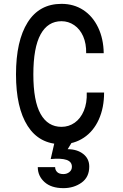

<svg xmlns="http://www.w3.org/2000/svg" viewBox="-20 -736 640 996"><path d="M153 -350Q153 -212 190.5 -145Q228 -78 299 -78Q337 -78 367.5 -99.5Q398 -121 415 -161.5Q432 -202 430 -256H520Q520 -177 492.5 -116Q465 -55 414.5 -21.5Q364 12 299 12Q184 12 123.5 -82.5Q63 -177 63 -350Q63 -524 123.5 -620Q184 -716 299 -716Q363 -716 412 -684Q461 -652 489 -593.5Q517 -535 518 -460H427Q428 -510 411.5 -547.5Q395 -585 365 -605.5Q335 -626 299 -626Q228 -626 190.5 -557.5Q153 -489 153 -350ZM309 167Q327 167 340 156.5Q353 146 353 129Q353 103 325.5 93.5Q298 84 243 89L266 -11L310 -27L361 -11L331 38Q380 38 411.5 62.5Q443 87 443 128Q443 183 403 211.5Q363 240 309 240Q246 240 211 208.5Q176 177 176 131H266Q266 146 276.5 156.5Q287 167 309 167Z"/></svg>

Font: Fliege Mono Thin
Style: Regular
Weight: 100
Version: Version 0.020;Glyphs 3.3 (3306)